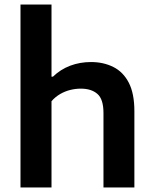

<svg xmlns="http://www.w3.org/2000/svg" viewBox="-20 -828 679 848"><path d="M70.5 0V-808H207.5V-489.5H214Q247 -521.5 290 -537.8Q333 -554 382 -554Q437 -554 480.5 -532.2Q524 -510.5 548.8 -462.8Q573.5 -415 573.5 -337V0H437V-329Q437 -390 410.2 -413.2Q383.5 -436.5 337 -436.5Q314 -436.5 290.5 -430.8Q267 -425 245.5 -412.5Q224 -400 207.5 -381V0Z"/></svg>

Font: Encode Sans SemiExpanded SemiBold
Style: Regular
Weight: 600
Width: 6
Designer: Multiple Designers
Foundry: Impallari Type
Version: Version 3.002